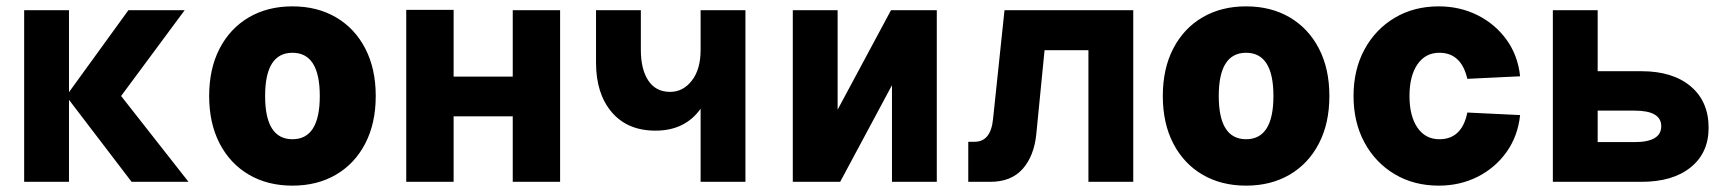

<svg xmlns="http://www.w3.org/2000/svg" viewBox="-20 -572 5440 604"><path d="M56 0V-540H197V-282L384 -540H561L361 -270L573 0H394L197 -258V0Z M900 12Q822 12 763 -22.5Q704 -57 671 -120.5Q638 -184 638 -270Q638 -356 671 -419.5Q704 -483 763 -517.5Q822 -552 900 -552Q978 -552 1037 -517.5Q1096 -483 1129 -419.5Q1162 -356 1162 -270Q1162 -184 1129 -120.5Q1096 -57 1037 -22.5Q978 12 900 12ZM900 -134Q986 -134 986 -270Q986 -406 900 -406Q814 -406 814 -270Q814 -134 900 -134Z M1258 0V-541H1407V-331H1593V-540H1742V0H1593V-206H1407V0Z M2184 0V-230Q2135 -161 2042 -161Q1954 -161 1904.5 -219Q1855 -277 1855 -375V-540H1996V-415Q1996 -354 2019.5 -318.5Q2043 -283 2088 -283Q2129 -283 2156.5 -318.5Q2184 -354 2184 -415V-540H2325V0Z M2474 0V-540H2615V-227L2783 -540H2927V0H2786V-304L2623 0Z M3026 0V-126H3046Q3097 -126 3104 -198L3140 -540H3545V0H3404V-414H3266L3240 -150Q3233 -81 3197 -40.5Q3161 0 3095 0Z M3900 12Q3822 12 3763 -22.5Q3704 -57 3671 -120.5Q3638 -184 3638 -270Q3638 -356 3671 -419.5Q3704 -483 3763 -517.5Q3822 -552 3900 -552Q3978 -552 4037 -517.5Q4096 -483 4129 -419.5Q4162 -356 4162 -270Q4162 -184 4129 -120.5Q4096 -57 4037 -22.5Q3978 12 3900 12ZM3900 -134Q3986 -134 3986 -270Q3986 -406 3900 -406Q3814 -406 3814 -270Q3814 -134 3900 -134Z M4506 12Q4428 12 4367.5 -24Q4307 -60 4272.5 -123.5Q4238 -187 4238 -270Q4238 -353 4272.5 -416.5Q4307 -480 4367.5 -516Q4428 -552 4506 -552Q4572 -552 4627.5 -524.5Q4683 -497 4719 -447.5Q4755 -398 4762 -332L4596 -324Q4577 -406 4508 -406Q4464 -406 4439 -369.5Q4414 -333 4414 -270Q4414 -207 4439 -170.5Q4464 -134 4508 -134Q4579 -134 4596 -218L4762 -210Q4755 -144 4719.5 -94Q4684 -44 4628.5 -16Q4573 12 4506 12Z M4865 0V-540H5006V-348H5144Q5242 -348 5298.5 -300.5Q5355 -253 5355 -170Q5355 -91 5298.5 -45.5Q5242 0 5144 0ZM5006 -125H5122Q5206 -125 5206 -175Q5206 -224 5122 -224H5006Z"/></svg>

Font: Geist Mono UltraBlack
Style: Regular
Weight: 900
Monospace: yes
Designer: Basement.studio, Andrés Briganti, Mateo Zaragoza
Foundry: Basement.studio, Vercel, Andrés Briganti, Guido Ferreyra, Mateo Zaragoza
Version: Version 1.400; ttfautohint (v1.8.4.7-5d5b)